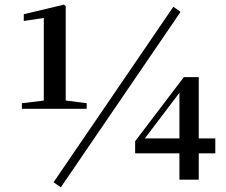

<svg xmlns="http://www.w3.org/2000/svg" viewBox="-20 -771 972 824"><path d="M74 -304V-328L173 -340H259L352 -328V-304ZM168 -304V-694L82 -681V-710L254 -751L262 -745V-304ZM750 0V-137V-157V-382H741L782 -415L685 -287L588 -159L594 -192V-177H904V-113H560V-165L769 -440H833V0ZM241 33 210 11 724 -742 755 -720Z"/></svg>

Font: Noto Serif SC ExtraLight
Style: Bold
Weight: 700
Version: Version 2.002-H1;hotconv 1.1.0;makeotfexe 2.6.0